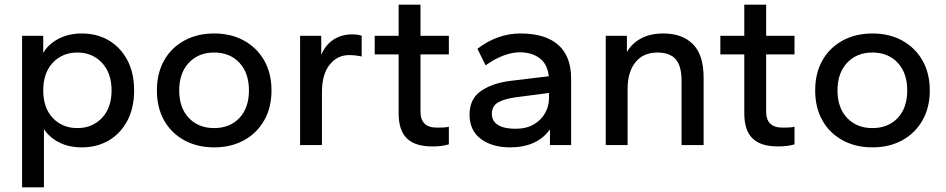

<svg xmlns="http://www.w3.org/2000/svg" viewBox="-20 -624 4068 826"><path d="M75 182V-470H166V-396Q187 -433 230.5 -456.5Q274 -480 332 -480Q397 -480 447.5 -450.5Q498 -421 527.5 -366Q557 -311 557 -235Q557 -159 527.5 -104Q498 -49 447.5 -19.5Q397 10 332 10Q276 10 234 -11.5Q192 -33 169 -69V182ZM313 -73Q377 -73 418.5 -116.5Q460 -160 460 -235Q460 -310 418.5 -354Q377 -398 313 -398Q248 -398 207 -354Q166 -310 166 -235Q166 -160 207 -116.5Q248 -73 313 -73Z M901 10Q829 10 773 -20.5Q717 -51 686 -106Q655 -161 655 -235Q655 -309 686 -364Q717 -419 773 -449.5Q829 -480 901 -480Q974 -480 1029.5 -449.5Q1085 -419 1116.5 -364Q1148 -309 1148 -235Q1148 -161 1116.5 -106Q1085 -51 1029.5 -20.5Q974 10 901 10ZM901 -73Q969 -73 1010 -116.5Q1051 -160 1051 -235Q1051 -310 1010 -354Q969 -398 901 -398Q834 -398 792.5 -354Q751 -310 751 -235Q751 -160 792.5 -116.5Q834 -73 901 -73Z M1271 0V-470H1362V-388Q1380 -431 1414.5 -453.5Q1449 -476 1493 -476Q1523 -476 1536 -470V-381Q1522 -384 1509 -385.5Q1496 -387 1482 -387Q1431 -387 1398 -345.5Q1365 -304 1365 -227V0Z M1840 6Q1766 6 1730.5 -28.5Q1695 -63 1695 -136V-390H1592V-470H1695V-604H1789V-470H1911V-390H1789V-144Q1789 -75 1859 -75Q1871 -75 1886.5 -75.5Q1902 -76 1911 -79V-3Q1882 6 1840 6Z M2175 10Q2097 10 2048.5 -26.5Q2000 -63 2000 -131Q2000 -198 2048.5 -232Q2097 -266 2175 -276L2341 -296Q2335 -349 2301 -374Q2267 -399 2217 -399Q2149 -399 2069 -343L2034 -414Q2073 -445 2120.5 -462.5Q2168 -480 2219 -480Q2326 -480 2381.5 -431Q2437 -382 2437 -286V0H2346V-68Q2319 -29 2275.5 -9.5Q2232 10 2175 10ZM2197 -70Q2244 -70 2276 -88.5Q2308 -107 2325 -137.5Q2342 -168 2342 -203V-224L2202 -206Q2150 -199 2123 -183.5Q2096 -168 2096 -134Q2096 -103 2122.5 -86.5Q2149 -70 2197 -70Z M2586 0V-470H2677V-400Q2698 -437 2737.5 -458.5Q2777 -480 2834 -480Q2915 -480 2961 -434Q3007 -388 3007 -290V0H2912V-278Q2912 -341 2886.5 -369.5Q2861 -398 2809 -398Q2747 -398 2713.5 -356Q2680 -314 2680 -241V0Z M3327 6Q3253 6 3217.5 -28.5Q3182 -63 3182 -136V-390H3079V-470H3182V-604H3276V-470H3398V-390H3276V-144Q3276 -75 3346 -75Q3358 -75 3373.5 -75.5Q3389 -76 3398 -79V-3Q3369 6 3327 6Z M3733 10Q3661 10 3605 -20.5Q3549 -51 3518 -106Q3487 -161 3487 -235Q3487 -309 3518 -364Q3549 -419 3605 -449.5Q3661 -480 3733 -480Q3806 -480 3861.5 -449.5Q3917 -419 3948.5 -364Q3980 -309 3980 -235Q3980 -161 3948.5 -106Q3917 -51 3861.5 -20.5Q3806 10 3733 10ZM3733 -73Q3801 -73 3842 -116.5Q3883 -160 3883 -235Q3883 -310 3842 -354Q3801 -398 3733 -398Q3666 -398 3624.5 -354Q3583 -310 3583 -235Q3583 -160 3624.5 -116.5Q3666 -73 3733 -73Z"/></svg>

Font: Gantari Medium
Style: Regular
Weight: 500
Designer: Anugrah Pasau
Foundry: Lafontype
Version: Version 1.000; ttfautohint (v1.8.4.7-5d5b)